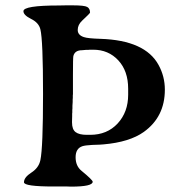

<svg xmlns="http://www.w3.org/2000/svg" viewBox="-20 -695 679 708"><path d="M452.6 -345.7V-367.7Q452.6 -433.1 416.3 -472.4Q379.9 -511.7 323.7 -511.7H311L306.6 -511.2H298.3Q286.6 -509.8 282.7 -509.8Q255.9 -509.8 250.5 -488.3Q249 -482.4 249 -418V-348.1L248.5 -343.3Q248.5 -338.4 248.5 -333.5L248 -328.6Q248 -323.7 248 -318.8L247.1 -304.7Q247.1 -299.8 247.1 -294.9L246.6 -290Q246.6 -285.2 246.6 -280.3L246.1 -275.9V-266.6L245.6 -247.6V-243.2Q245.6 -217.8 258.8 -207.8Q272 -197.8 300.3 -197.8H312.5Q375 -197.8 413.8 -239.7Q452.6 -281.7 452.6 -345.7ZM280.3 -65.4Q321.8 -31.2 321.8 -24.9Q321.8 -6.8 241.7 -6.8L228.5 -7.3H177.2Q68.4 -7.3 68.4 -22.9Q68.4 -41 95.7 -58.6Q123 -76.2 128.9 -104.5Q138.7 -150.4 138.7 -348.6Q138.7 -546.9 128.9 -586.9Q123 -611.3 94.7 -625.2Q66.4 -639.2 66.4 -653.8Q66.4 -674.8 197.3 -674.8L223.1 -675.3H248.5Q291 -675.3 301.5 -669.4Q312 -663.6 312 -648.4Q312 -646 282.7 -618.7Q266.6 -603.5 266.6 -584.5Q266.6 -565.4 289.6 -558.1Q303.7 -553.2 350.6 -551.8Q515.6 -546.4 564.9 -455.1Q587.9 -413.1 587.9 -364.3Q587.9 -264.2 510.3 -208.5Q457.5 -170.9 361.8 -162.6L348.1 -161.6L319.8 -160.6Q293.9 -159.2 283.7 -155.8Q258.8 -147.5 258.8 -115.2Q258.8 -83 280.3 -65.4Z"/></svg>

Font: Averia Serif Libre
Style: Regular
Weight: 400
Version: Version 1.002